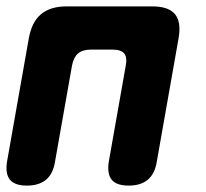

<svg xmlns="http://www.w3.org/2000/svg" viewBox="-25 -570 645 600"><path d="M59 10Q21 10 6 -8.5Q-9 -27 -3 -65L65 -450Q74 -501 103 -525.5Q132 -550 183 -550H451Q502 -550 522 -525.5Q542 -501 533 -450L465 -65Q459 -27 437 -8.5Q415 10 377 10Q339 10 324 -8.5Q309 -27 315 -65L368 -365Q373 -391 363 -403Q353 -415 327 -415H259Q233 -415 219 -403Q205 -391 200 -365L147 -65Q141 -27 119 -8.5Q97 10 59 10Z"/></svg>

Font: Maple Mono ExtraBold
Style: Italic
Weight: 800
Italic angle: -10°
Monospace: yes
Designer: subframe7536
Version: Version 7.200